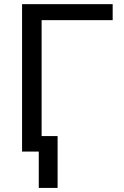

<svg xmlns="http://www.w3.org/2000/svg" viewBox="-20 -731 596 926"><path d="M523.4 -633.8H180.7V0H86.4V-710.9H523.4ZM257.8 175.3H167V-74.7H257.8Z"/></svg>

Font: Roboto-ThirdPerson-AD3FC
Style: ThirdPerson-AD3FC
Weight: 400
Designer: Google
Version: Version 2.137; 2017